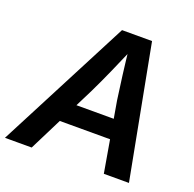

<svg xmlns="http://www.w3.org/2000/svg" viewBox="-154 -859 998 989"><g transform="rotate(20 345.5 -364.0)"><path d="M-26.4 0 350.6 -727.5H515.1L653.3 0H515.6L450.2 -379.4Q441.9 -436.5 432.6 -509.5Q423.3 -582.5 413.1 -676.8H443.4Q403.8 -584.5 371.3 -511.5Q338.9 -438.5 310.1 -379.4L120.1 0ZM153.3 -178.2 170.9 -283.7H550.3L533.2 -178.2Z"/></g></svg>

Font: Inter 20pt SemiBold
Style: Italic
Weight: 600
Italic angle: -9.3988°
Version: Version 4.001;git-66647c0bb